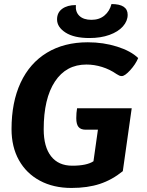

<svg xmlns="http://www.w3.org/2000/svg" viewBox="-20 -919 726 949"><path d="M361 -384H631L587 -73Q534 -30 473.5 -10Q413 10 333 10Q244 10 177 -26Q110 -62 73.5 -127.5Q37 -193 37 -281Q37 -414 82 -510.5Q127 -607 212 -658.5Q297 -710 414 -710Q491 -710 559 -688.5Q627 -667 663 -632Q650 -601 623.5 -572Q597 -543 582 -543Q575 -543 569.5 -545.5Q564 -548 556 -553Q523 -576 484.5 -588Q446 -600 407 -600Q307 -600 251.5 -516Q196 -432 196 -280Q196 -193 232.5 -146.5Q269 -100 337 -100Q409 -100 442 -122L464 -278H403Q379 -278 368 -291.5Q357 -305 357 -335Q357 -361 361 -384ZM262 -823Q262 -857 287.5 -875.5Q313 -894 355 -894Q352 -860 372.5 -840.5Q393 -821 432 -821Q471 -821 496.5 -842.5Q522 -864 531 -899Q611 -899 611 -846Q611 -815 587.5 -788.5Q564 -762 521 -746.5Q478 -731 422 -731Q346 -731 304 -758Q262 -785 262 -823Z"/></svg>

Font: Krub
Style: Bold Italic
Weight: 700
Italic angle: -8°
Designer: Ekaluck Peanpanawate
Foundry: Cadson Demak Co.,Ltd.
Version: Version 1.000; ttfautohint (v1.6)